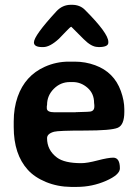

<svg xmlns="http://www.w3.org/2000/svg" viewBox="-20 -753 571 785"><path d="M203.1 -293.9H287.6L290.5 -294.4L337.4 -295.9Q339.8 -296.4 342.8 -296.4Q365.7 -296.4 365.7 -317.4V-323.2Q364.7 -329.1 364.7 -332Q364.7 -370.6 337.9 -394Q311 -417.5 277.8 -417.5H265.6Q227.5 -417.5 200 -389.9Q172.4 -362.3 172.4 -324.2L171.4 -318.8V-310.5Q171.4 -293.9 203.1 -293.9ZM422.9 -582V-578.6Q422.9 -560.5 383.3 -560.5L379.4 -561Q354 -561 322.3 -592.8L271.5 -643.6Q267.6 -643.6 248.3 -622.8Q229 -602.1 221.2 -594.7Q184.1 -560.5 156.7 -560.5H152.8Q118.7 -560.5 118.7 -579.6Q118.7 -606.9 210.9 -707Q235.4 -733.4 270 -733.4H274.4Q306.6 -733.4 327.1 -712.9Q422.9 -617.2 422.9 -582ZM293.5 11.2H270Q215.8 10.7 168 -8.8Q121.1 -28.3 93.8 -58.6Q36.1 -122.1 36.1 -233.4V-256.8Q36.1 -311.5 52.2 -357.4Q82.5 -443.8 163.1 -480Q210 -501 261.2 -501H285.2Q329.1 -501 369.1 -486.3Q446.3 -458 474.1 -380.9Q488.3 -341.3 488.3 -306.2V-295.4Q488.3 -241.7 461.2 -230.5Q434.1 -219.2 326.4 -219.2Q218.8 -219.2 201.2 -214.4Q172.4 -206.5 172.4 -188Q172.4 -139.2 212.9 -108.9Q243.7 -85.9 312.5 -85.9Q336.4 -85.9 379.4 -97.2Q422.4 -108.4 442.9 -108.4Q470.2 -108.4 470.2 -64.5Q470.2 -38.6 413.6 -13.7Q356.9 11.2 293.5 11.2Z"/></svg>

Font: Averia Libre
Style: Bold
Weight: 700
Version: Version 1.002